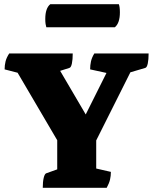

<svg xmlns="http://www.w3.org/2000/svg" viewBox="-20 -896 731 916"><path d="M184 0Q184 -29 188.5 -47.5Q193 -66 200 -69L253 -88V-227L64 -549L2 -565Q2 -585 6.5 -603Q11 -621 24 -641H327Q327 -612 323 -593Q319 -574 311 -572L267 -558L389 -350L488 -548L410 -565Q410 -585 414 -603Q418 -621 430 -641H689Q689 -612 685 -593Q681 -574 673 -572L602 -551L439 -226V-92L509 -76Q509 -57 505 -39.5Q501 -22 489 0ZM528 -766H201Q199 -772 197.5 -781.5Q196 -791 196 -805Q196 -857 220 -876H547Q552 -863 552 -837Q552 -786 528 -766Z"/></svg>

Font: Petrona Black
Style: Regular
Weight: 900
Designer: Ringo R. Seeber
Foundry: Ringo R. Seeber
Version: Version 2.001; ttfautohint (v1.8.3)